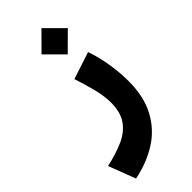

<svg xmlns="http://www.w3.org/2000/svg" viewBox="-300 -628 941 941"><g transform="rotate(-45 171.0 -157.5)"><path d="M216.8 -582 308.1 -490.7 216.8 -399.9 126 -490.7ZM23.4 267.1 -30.3 126.5Q38.6 111.3 90.6 88.4Q142.6 65.4 171.4 24.7Q200.2 -16.1 200.2 -84Q200.2 -128.9 185.3 -186.3Q170.4 -243.7 154.3 -291.5L295.4 -337.4Q314.9 -282.7 325.2 -219Q335.4 -155.3 335.4 -96.7Q335.4 9.8 295.9 84.2Q256.3 158.7 186 203.6Q115.7 248.5 23.4 267.1Z"/></g></svg>

Font: Vazirmatn FD NL Black
Style: Regular
Weight: 900
Designer: Saber Rastikerdar
Foundry: Saber Rastikerdar
Version: Version 33.003